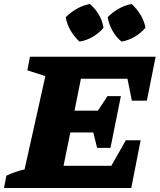

<svg xmlns="http://www.w3.org/2000/svg" viewBox="-55 -941 799 961"><path d="M-35 0 -23 -62Q-1 -72 21.5 -80Q44 -88 68 -93L172 -560L82 -589L95 -657H724L680 -437H605L583 -547H350L318 -387H435L483 -460H550L498 -201H431L412 -278H297L263 -111H502L575 -239H649L602 0ZM395 -921Q422 -898 440 -867Q458 -836 463 -802Q442 -776 409.5 -757Q377 -738 343 -733Q318 -755 299 -787Q280 -819 274 -855Q298 -879 329.5 -897Q361 -915 395 -921ZM604 -921Q630 -897 648.5 -866.5Q667 -836 673 -802Q651 -776 619 -757Q587 -738 553 -733Q527 -754 508.5 -786.5Q490 -819 484 -855Q507 -879 538.5 -897Q570 -915 604 -921Z"/></svg>

Font: Piazzolla ExtraBold
Style: Italic
Weight: 800
Italic angle: -11.3°
Designer: Juan Pablo del Peral
Foundry: Huerta Tipografica
Version: Version 1.330